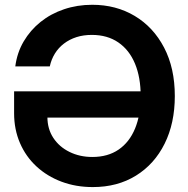

<svg xmlns="http://www.w3.org/2000/svg" viewBox="-20 -759 773 791"><path d="M362.3 11.7Q292.5 11.7 233.4 -10.5Q174.3 -32.7 130.4 -73.2Q86.4 -113.8 62.3 -169.7Q38.1 -225.6 38.1 -292.5V-382.8H599.1V-274.4H140.6L175.3 -277.3Q175.3 -228 199.7 -190.9Q224.1 -153.8 266.4 -133.1Q308.6 -112.3 360.4 -112.3Q424.3 -112.3 468.8 -142.8Q513.2 -173.3 536.4 -229.5Q559.6 -285.6 559.6 -363.3Q559.6 -440.4 536.1 -496.8Q512.7 -553.2 467.5 -584.2Q422.4 -615.2 358.4 -615.2Q323.7 -615.2 294.9 -606Q266.1 -596.7 243.7 -579.6Q221.2 -562.5 206.3 -538.6Q191.4 -514.6 185.1 -485.4H43Q50.3 -542 77.6 -588.4Q105 -634.8 147.2 -668.7Q189.5 -702.6 243.9 -720.9Q298.3 -739.3 359.9 -739.3Q458 -739.3 534.9 -693.4Q611.8 -647.5 656 -563Q700.2 -478.5 700.2 -363.3Q700.2 -251.5 658.2 -167Q616.2 -82.5 540 -35.4Q463.9 11.7 362.3 11.7Z"/></svg>

Font: Inter Cardless Display
Style: Bold
Weight: 700
Designer: Rasmus Andersson
Foundry: rsms
Version: Version 4.001;git-9221beed3